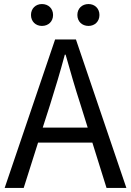

<svg xmlns="http://www.w3.org/2000/svg" viewBox="-20 -928 647 948"><path d="M417 -800C448 -800 471 -822 471 -854C471 -886 448 -908 417 -908C385 -908 362 -886 362 -854C362 -822 385 -800 417 -800ZM187 -800C219 -800 242 -822 242 -854C242 -886 219 -908 187 -908C156 -908 133 -886 133 -854C133 -822 156 -800 187 -800ZM191 -298 227 -410C253 -493 277 -572 300 -658H304C328 -573 351 -493 378 -410L413 -298ZM506 0H604L355 -733H252L3 0H97L168 -224H436Z"/></svg>

Font: Noto Sans Mono CJK SC Regular
Style: Regular
Weight: 400
Designer: Ryoko NISHIZUKA (kana & ideographs); Paul D. Hunt (Latin, Greek & Cyrillic); Wenlong ZHANG (bopomofo); Sandoll Communica
Foundry: Adobe Systems Incorporated
Version: Version 1.005;PS 1.005;hotconv 1.0.96;makeotf.lib2.5.65012